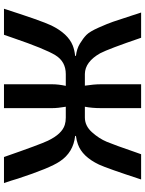

<svg xmlns="http://www.w3.org/2000/svg" viewBox="98 -828 730 966"><g transform="rotate(90 463.0 -345.0)"><path d="M664 -362V-358Q747 -349 792 -281Q826 -231 879 -69Q882 -59 889 -36L901 0H770Q706 -184 688 -221Q654 -292 608 -306Q592 -311 572 -311H517Q524 -271 524 -243V0H404V-243Q404 -274 412 -311H353Q290 -311 258 -259Q226 -207 171 -46Q161 -16 155 0H24Q85 -190 108 -238Q149 -322 209 -346Q232 -355 261 -358V-362Q226 -366 199.5 -382Q173 -398 156 -414.5Q139 -431 119 -476Q99 -521 89.5 -548.5Q80 -576 57 -647Q54 -656 52.5 -661.5Q51 -667 48 -675Q45 -683 43 -690H170Q226 -526 248 -484Q291 -408 352 -407H411Q404 -453 404 -487V-690H524V-487Q524 -443 517 -407H571Q613 -407 645 -442.5Q677 -478 693.5 -517.5Q710 -557 746 -662Q753 -680 756 -690H883Q827 -519 808 -478Q768 -394 706 -372Q687 -365 664 -362Z"/></g></svg>

Font: Exo 2.0 Semi Bold
Style: Regular
Weight: 600
Designer: Natanael Gama
Version: Version 1.001;PS 001.001;hotconv 1.0.70;makeotf.lib2.5.58329